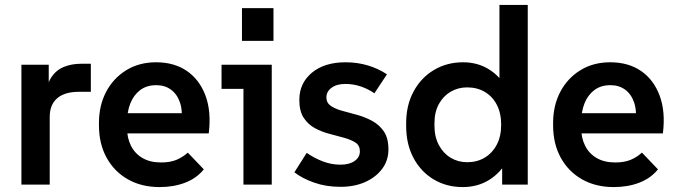

<svg xmlns="http://www.w3.org/2000/svg" viewBox="-20 -750 2750 780"><path d="M67 0V-487H178V-346L164 -347Q167 -402 187 -433.5Q207 -465 239 -478Q271 -491 309 -491H349V-377H300Q243 -377 212.5 -351Q182 -325 182 -275V0Z M628 10Q555 10 499.5 -21.5Q444 -53 413 -109.5Q382 -166 382 -241V-251Q382 -321 411 -376.5Q440 -432 492.5 -464.5Q545 -497 614 -497Q688 -497 739.5 -461.5Q791 -426 815 -361Q839 -296 828 -208H465V-290H767L716 -248Q723 -298 711.5 -332.5Q700 -367 675 -385.5Q650 -404 615 -404Q576 -404 549.5 -384Q523 -364 509.5 -330Q496 -296 496 -251V-231Q496 -190 512 -158Q528 -126 559 -108Q590 -90 634 -90Q671 -90 696.5 -100.5Q722 -111 743 -130L808 -62Q779 -26 732.5 -8Q686 10 628 10Z M969 0V-441L1020 -389H880V-487H1084V0ZM963 -584V-717H1091V-584Z M1363 9Q1305 9 1256.5 -8Q1208 -25 1176 -50L1226 -129Q1256 -108 1291 -94.5Q1326 -81 1363 -81Q1399 -81 1420.5 -96Q1442 -111 1442 -135Q1442 -159 1424.5 -170.5Q1407 -182 1379 -190Q1351 -198 1319.5 -206Q1288 -214 1260 -229Q1232 -244 1214 -271Q1196 -298 1196 -344Q1196 -412 1247 -454.5Q1298 -497 1384 -497Q1432 -497 1475 -484Q1518 -471 1552 -448L1501 -371Q1475 -389 1445 -399Q1415 -409 1383 -409Q1348 -409 1327 -393.5Q1306 -378 1306 -354Q1306 -332 1324.5 -319.5Q1343 -307 1371.5 -299.5Q1400 -292 1432 -283Q1464 -274 1492.5 -258.5Q1521 -243 1539.5 -216Q1558 -189 1558 -143Q1558 -98 1532.5 -64Q1507 -30 1463.5 -10.5Q1420 9 1363 9Z M1860 10Q1794 10 1742 -21Q1690 -52 1660 -108Q1630 -164 1630 -239V-249Q1630 -323 1660.5 -379Q1691 -435 1743.5 -466Q1796 -497 1861 -497Q1917 -497 1961 -471.5Q2005 -446 2032 -402L2009 -375V-730H2124V0H2020V-123L2042 -100Q2014 -48 1967 -19Q1920 10 1860 10ZM1878 -91Q1918 -91 1949 -109.5Q1980 -128 1998 -162Q2016 -196 2016 -243Q2016 -291 1998 -325Q1980 -359 1949 -377Q1918 -395 1878 -395Q1841 -395 1811 -377.5Q1781 -360 1763 -327.5Q1745 -295 1745 -249V-239Q1745 -194 1763 -160.5Q1781 -127 1811 -109Q1841 -91 1878 -91Z M2473 10Q2400 10 2344.5 -21.5Q2289 -53 2258 -109.5Q2227 -166 2227 -241V-251Q2227 -321 2256 -376.5Q2285 -432 2337.5 -464.5Q2390 -497 2459 -497Q2533 -497 2584.5 -461.5Q2636 -426 2660 -361Q2684 -296 2673 -208H2310V-290H2612L2561 -248Q2568 -298 2556.5 -332.5Q2545 -367 2520 -385.5Q2495 -404 2460 -404Q2421 -404 2394.5 -384Q2368 -364 2354.5 -330Q2341 -296 2341 -251V-231Q2341 -190 2357 -158Q2373 -126 2404 -108Q2435 -90 2479 -90Q2516 -90 2541.5 -100.5Q2567 -111 2588 -130L2653 -62Q2624 -26 2577.5 -8Q2531 10 2473 10Z"/></svg>

Font: SUSE SemiBold
Style: Regular
Weight: 600
Designer: Rene Bieder
Foundry: SUSE
Version: Version 1.000